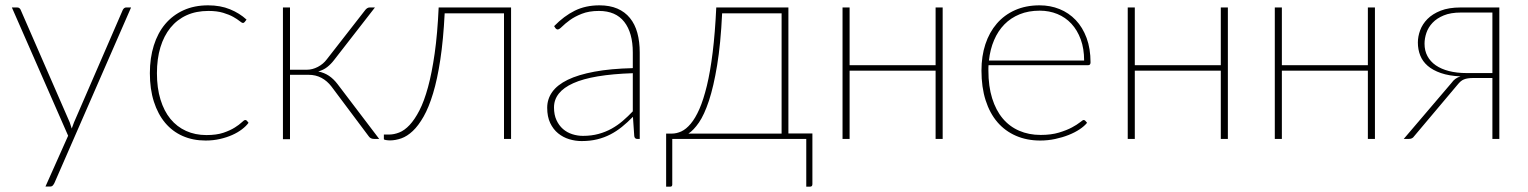

<svg xmlns="http://www.w3.org/2000/svg" viewBox="-20 -521 5730 720"><path d="M184 165.5Q181.5 170.5 178 174.5Q174.5 178.5 168 178.5H150.5L235.5 -12L24.5 -493H44.5Q50 -493 53.2 -490Q56.5 -487 57.5 -484L241.5 -62Q245.5 -51.5 249 -39Q252.5 -49.5 257.5 -62L440.5 -484Q442.5 -488 445.8 -490.5Q449 -493 453 -493H471.5Z M898 -439Q896.5 -437.5 895 -436.2Q893.5 -435 891 -435Q887 -435 878.5 -442Q870 -449 855 -457.5Q840 -466 817 -473Q794 -480 761.5 -480Q715.5 -480 679.8 -463.8Q644 -447.5 619.2 -417Q594.5 -386.5 581.5 -343.5Q568.5 -300.5 568.5 -246.5Q568.5 -191 581.8 -147.8Q595 -104.5 619.2 -75Q643.5 -45.5 677.8 -30Q712 -14.5 754 -14.5Q792 -14.5 817.8 -23.2Q843.5 -32 860.5 -42.8Q877.5 -53.5 886.5 -62.2Q895.5 -71 899.5 -71Q903.5 -71 906 -68L912 -60.5Q903 -48 887.2 -36Q871.5 -24 850.8 -14.8Q830 -5.5 804.8 0.2Q779.5 6 751 6Q703.5 6 665 -11Q626.5 -28 599.2 -60.5Q572 -93 557 -140Q542 -187 542 -246.5Q542 -303.5 556.8 -350.5Q571.5 -397.5 599.5 -430.8Q627.5 -464 668 -482.5Q708.5 -501 760.5 -501Q806.5 -501 842.5 -486.2Q878.5 -471.5 904.5 -447.5Z M1350.5 -484.5Q1353.5 -488 1357.5 -490.5Q1361.5 -493 1366.5 -493H1386L1232.5 -295.5Q1221 -280.5 1207 -269.5Q1193 -258.5 1173.5 -253Q1196 -248.5 1213.5 -236.8Q1231 -225 1245.5 -206L1402 0H1383.5Q1369.5 0 1363 -9.5L1223 -196.5Q1207 -217.5 1185.5 -229Q1164 -240.5 1137 -240.5H1067.5V1H1041V-493H1067.5V-259.5H1130.5Q1151.5 -259.5 1172 -270.2Q1192.5 -281 1205.5 -298.5Z M1896.5 -493V0H1870V-471H1647.5Q1642.5 -371.5 1631.2 -297.5Q1620 -223.5 1604 -170.8Q1588 -118 1568.5 -83.8Q1549 -49.5 1528 -29.8Q1507 -10 1485 -2.2Q1463 5.5 1442.5 5.5Q1435 5.5 1427.2 4.2Q1419.5 3 1419.5 0.5V-16.5H1439.5Q1457.5 -16.5 1477.2 -24.2Q1497 -32 1516 -52.2Q1535 -72.5 1552.8 -106.8Q1570.5 -141 1585 -194Q1599.5 -247 1610 -320.5Q1620.5 -394 1625 -493Z M2370 0Q2360 0 2358.5 -10.5L2353.5 -83Q2333 -62 2312.2 -45.2Q2291.5 -28.5 2268.8 -16.8Q2246 -5 2219.5 1.5Q2193 8 2161 8Q2137.5 8 2114.5 1Q2091.5 -6 2073 -21Q2054.5 -36 2043.2 -59.8Q2032 -83.5 2032 -117Q2032 -149.5 2050.8 -176Q2069.5 -202.5 2109 -221.8Q2148.5 -241 2209 -252.2Q2269.5 -263.5 2353 -265.5V-324Q2353 -398 2321 -439Q2289 -480 2226 -480Q2188.5 -480 2161.5 -469.2Q2134.5 -458.5 2116.5 -445.2Q2098.5 -432 2087.8 -421.2Q2077 -410.5 2071.5 -410.5Q2066.5 -410.5 2062.5 -416L2058 -423Q2095 -461 2135.5 -481Q2176 -501 2228 -501Q2266.5 -501 2295 -488.8Q2323.5 -476.5 2342.2 -453.5Q2361 -430.5 2370 -397.8Q2379 -365 2379 -324V0ZM2166 -11.5Q2198 -11.5 2224.5 -18.8Q2251 -26 2273.5 -38.5Q2296 -51 2315.5 -67.8Q2335 -84.5 2353 -103.5V-246.5Q2202 -241.5 2129.8 -209Q2057.5 -176.5 2057.5 -118Q2057.5 -90.5 2066.8 -70.5Q2076 -50.5 2091.2 -37.2Q2106.5 -24 2126 -17.8Q2145.5 -11.5 2166 -11.5Z M2936.5 -493V-20.5H3026.5V169.5Q3026.5 179 3017.5 179H3003.5V0H2501V171.5Q2501 174.5 2499.2 176.8Q2497.5 179 2493.5 179H2478V-20H2499Q2517 -20 2535 -28.2Q2553 -36.5 2570.2 -57Q2587.5 -77.5 2602.8 -112.2Q2618 -147 2630.8 -199.5Q2643.5 -252 2652.5 -324.5Q2661.5 -397 2666 -493ZM2688 -471Q2682.5 -356 2669.2 -276Q2656 -196 2638.5 -143.2Q2621 -90.5 2601 -61.5Q2581 -32.5 2561.5 -20H2911V-471Z M3515 -493V0H3488.5V-256H3166V0H3139.5V-493H3166V-276.5H3488.5V-493Z M3878.5 -501Q3918.5 -501 3953.2 -487Q3988 -473 4014 -445.8Q4040 -418.5 4054.8 -378.5Q4069.5 -338.5 4069.5 -287Q4069.5 -276.5 4060.5 -276.5H3687Q3686.5 -271.5 3686.5 -266.5Q3686.5 -261.5 3686.5 -256.5Q3686.5 -197.5 3700.5 -152.5Q3714.5 -107.5 3740 -77Q3765.5 -46.5 3801.8 -30.8Q3838 -15 3882.5 -15Q3922 -15 3951 -23.8Q3980 -32.5 3999.5 -43Q4019 -53.5 4029.8 -62.2Q4040.5 -71 4043.5 -71Q4047.5 -71 4050 -68L4056.5 -60.5Q4046.5 -48 4028.5 -36Q4010.5 -24 3987.2 -14.8Q3964 -5.5 3936.8 0.2Q3909.5 6 3881 6Q3830.5 6 3789.8 -11.8Q3749 -29.5 3720.2 -63Q3691.5 -96.5 3676 -145.2Q3660.5 -194 3660.5 -256.5Q3660.5 -310.5 3675.2 -355.2Q3690 -400 3718 -432.5Q3746 -465 3786.5 -483Q3827 -501 3878.5 -501ZM3879 -481Q3837 -481 3803.8 -467.5Q3770.5 -454 3746.5 -429.5Q3722.5 -405 3707.8 -370.5Q3693 -336 3688.5 -294H4045.5Q4045.5 -338.5 4032.8 -373.2Q4020 -408 3997.8 -432Q3975.5 -456 3945 -468.5Q3914.5 -481 3879 -481Z M4584.5 -493V0H4558V-256H4235.5V0H4209V-493H4235.5V-276.5H4558V-493Z M5136 -493V0H5109.5V-256H4787V0H4760.5V-493H4787V-276.5H5109.5V-493Z M5602.5 0H5576.5V-228.5H5505.5Q5493.5 -228.5 5485 -227.2Q5476.5 -226 5469.8 -223.2Q5463 -220.5 5457.2 -215.5Q5451.5 -210.5 5445.5 -203L5282.5 -9.5Q5276.5 0 5262.5 0H5244L5423.5 -210.5Q5436 -228.5 5457 -234.5Q5414 -236.5 5383.5 -247Q5353 -257.5 5333.8 -274.2Q5314.5 -291 5305.8 -313.2Q5297 -335.5 5297 -361.5Q5297 -384 5305.5 -407.2Q5314 -430.5 5333 -449.8Q5352 -469 5382.5 -481Q5413 -493 5457.5 -493H5602.5ZM5322 -357Q5322 -331 5332.8 -310.8Q5343.5 -290.5 5364 -276.2Q5384.5 -262 5413.8 -254.5Q5443 -247 5480 -247H5576.5V-474H5458.5Q5420 -474 5394 -463.2Q5368 -452.5 5352 -435.5Q5336 -418.5 5329 -397.8Q5322 -377 5322 -357Z"/></svg>

Font: Lato Thin
Style: Regular
Weight: 200
Designer: Lukasz Dziedzic
Foundry: tyPoland Lukasz Dziedzic
Version: Version 2.007; 2014-02-27